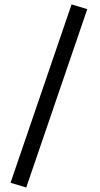

<svg xmlns="http://www.w3.org/2000/svg" viewBox="-20 -731 444 854"><path d="M298.3 -711.4 368.2 -690.4 96.7 103 26.9 82Z"/></svg>

Font: Vazir WOL
Style: WOL
Weight: 400
Foundry: Based on Dejavu fonts, by Saber Rastikerdar
Version: Version 26.0.0